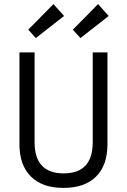

<svg xmlns="http://www.w3.org/2000/svg" viewBox="-20 -906 620 938"><path d="M290 12Q187 12 131 -43.5Q75 -99 75 -201V-650H149V-211Q149 -59 291 -59Q433 -59 433 -211V-650H505V-201Q505 -99 449.5 -43.5Q394 12 290 12ZM373 -720 336 -761 459 -886 511 -828ZM155 -720 118 -761 241 -886 293 -828Z"/></svg>

Font: Sometype Mono
Style: Regular
Weight: 400
Monospace: yes
Designer: Ryoichi Tsunekawa
Foundry: Dharma Type
Version: Version 1.000; ttfautohint (v1.8.3)